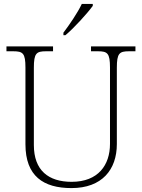

<svg xmlns="http://www.w3.org/2000/svg" viewBox="-20 -951 727 981"><path d="M304 -784V-771H314C358 -807 429 -886 454 -921V-931H398C377 -886 333 -822 304 -784ZM345 10C501 10 577 -84 577 -215V-605C577 -679 590 -689 639 -689H672V-714H445V-689H481C529 -689 542 -679 542 -606V-216C542 -108 482 -22 346 -22C228 -22 153 -80 153 -210V-605C153 -679 166 -689 215 -689H251V-714H13V-689H48C97 -689 110 -679 110 -606V-214C110 -51 202 10 345 10Z"/></svg>

Font: Noto Serif Devanagari ExtraLight
Style: Regular
Weight: 200
Designer: Universal Thirst, Indian Type Foundry and the Monotype Design Team
Foundry: Monotype Imaging Inc.
Version: Version 2.004